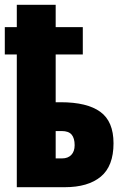

<svg xmlns="http://www.w3.org/2000/svg" viewBox="-20 -780 516 800"><path d="M212 -760V-667H325V-553H212V-354H233Q343 -354 398 -314Q453 -274 453 -183Q453 -88 400 -44Q347 0 250 0H50V-553H0V-667H50V-760ZM237 -234H212V-120H239Q263 -120 277 -134.5Q291 -149 291 -175Q291 -204 278.5 -219Q266 -234 237 -234Z"/></svg>

Font: Noto Sans ExtraCondensed Black
Style: Regular
Weight: 900
Width: 2
Designer: Monotype Design Team
Foundry: Monotype Imaging Inc.
Version: Version 2.013; ttfautohint (v1.8.4.7-5d5b)